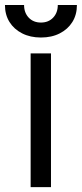

<svg xmlns="http://www.w3.org/2000/svg" viewBox="-48 -764 334 784"><path d="M77.1 0V-545.9H160.2V0ZM119.1 -610.8Q75.7 -610.8 42.5 -627.7Q9.3 -644.5 -9.3 -674.3Q-27.8 -704.1 -27.8 -743.7H50.3Q50.3 -711.9 69.3 -691.9Q88.4 -671.9 119.1 -671.9Q149.9 -671.9 168.9 -691.9Q188 -711.9 188 -743.7H266.1Q266.1 -704.1 247.6 -674.3Q229 -644.5 196 -627.7Q163.1 -610.8 119.1 -610.8Z"/></svg>

Font: Inter
Style: Regular
Weight: 400
Designer: Rasmus Andersson
Foundry: rsms
Version: Version 4.000;git-8c9346024